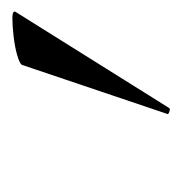

<svg xmlns="http://www.w3.org/2000/svg" viewBox="-12 -760 301 318"><g transform="rotate(-90 139.0 -601.5)"><path d="M119 -473Q118 -470 112.5 -472Q107 -474 109 -476L190 -716Q192 -720 206 -724Q220 -728 237.5 -730Q255 -732 267.5 -732Q280 -732 278 -727Z"/></g></svg>

Font: Cormorant Infant Light SemiBold
Style: Italic
Weight: 600
Italic angle: -10°
Version: Version 4.001